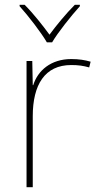

<svg xmlns="http://www.w3.org/2000/svg" viewBox="-20 -783 415 803"><path d="M176 -606H198C222 -647 277 -716 314 -757V-763H293C256 -726 215 -676 187 -638C159 -676 120 -726 83 -763H62V-757C99 -716 152 -647 176 -606ZM278 -536C193 -536 138 -488 119 -427H117L115 -528H91V0H117V-297C117 -428 167 -511 278 -511C308 -511 328 -508 353 -501L359 -525C335 -532 310 -536 278 -536Z"/></svg>

Font: Noto Sans Gurmukhi Thin
Style: Regular
Weight: 100
Designer: Jelle Bosma - Monotype Design Team
Foundry: Monotype Imaging Inc.
Version: Version 2.004